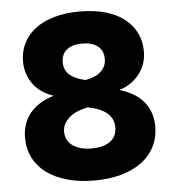

<svg xmlns="http://www.w3.org/2000/svg" viewBox="-52 -761 745 822"><g transform="rotate(-5 320.5 -350.0)"><path d="M320.2 13.2Q385.3 13.2 436.6 -1.2Q487.8 -15.7 524.4 -42.7Q561 -69.8 580.6 -108.5Q600.2 -147.2 600.2 -195.2Q600.2 -257.2 565 -300.3Q529.8 -343.5 460.8 -363.5Q487.8 -371.7 509.5 -386.7Q531.2 -401.7 547.1 -421.8Q563 -442 571.4 -466.6Q579.8 -491.2 579.8 -519.7Q579.8 -563.4 562.4 -598.5Q545 -633.7 512.1 -659.5Q479.2 -685.3 430.6 -699.3Q382.1 -713.2 319.6 -713.2Q258.2 -713.2 209.6 -698.9Q161.1 -684.7 128.1 -659.2Q95.2 -633.7 77.8 -598.5Q60.5 -563.4 60.5 -519.7Q60.5 -491.1 69.3 -466.1Q78.2 -441 93.7 -420.7Q109.3 -400.4 131.1 -386.2Q152.8 -372.1 178.7 -363.5Q145 -353.9 118.6 -337.2Q92.2 -320.4 74.9 -298.8Q57.6 -277.1 49.1 -250.5Q40.5 -223.9 40.5 -195.2Q40.5 -147.2 60.1 -108.5Q79.7 -69.8 116 -43.1Q152.3 -16.3 204.2 -1.6Q256 13.2 320.2 13.2ZM319.8 -124.5Q295.7 -124.5 274.9 -130.2Q254.2 -135.8 239.5 -146.3Q224.9 -156.8 217.2 -171.9Q209.5 -187 209.5 -206.2Q209.5 -227 219 -242.3Q228.4 -257.6 243.3 -269.7Q258.2 -281.8 278.1 -289.6Q298 -297.3 319.4 -301.3Q342.8 -297.3 363.2 -289.4Q383.6 -281.5 398.4 -270.1Q413.2 -258.7 421.3 -242.7Q429.5 -226.8 429.5 -206.4Q429.5 -187 422.7 -171.9Q415.8 -156.8 401.9 -146.3Q388 -135.8 367.7 -130.2Q347.4 -124.5 319.8 -124.5ZM319.8 -418.7Q301.8 -422.7 285.3 -429.3Q268.7 -435.9 256.2 -445.7Q243.7 -455.4 236.6 -469.2Q229.5 -483 229.5 -502.2Q229.5 -538.8 253.9 -557.2Q278.3 -575.5 320 -575.5Q361.8 -575.5 386 -556.6Q410.2 -537.7 410.2 -502Q410.2 -482.6 403.1 -469Q396 -455.4 384.1 -445.2Q372.2 -434.9 355.4 -428.3Q338.7 -421.7 319.8 -418.7Z"/></g></svg>

Font: Golos Text VF
Style: Regular
Weight: 400
Designer: A.Korolkova, Vitaly Kuzmin
Foundry: ParaType Ltd
Version: Version 2.005